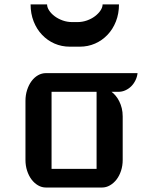

<svg xmlns="http://www.w3.org/2000/svg" viewBox="-20 -838 663 858"><path d="M93.8 -387.2Q93.8 -413.1 101.1 -435.8Q108.4 -458.5 120.8 -475.3Q133.3 -492.2 149.9 -501.7Q166.5 -511.2 185.5 -511.2H594.7Q592.8 -494.1 585.2 -478.8Q577.6 -463.4 566.2 -452.1Q554.7 -440.9 540 -434.3Q525.4 -427.7 509.3 -427.7H478.5Q487.8 -420.9 496.8 -410.2Q505.9 -399.4 512.9 -385.3Q520 -371.1 524.2 -354.2Q528.3 -337.4 528.3 -317.9V-123Q528.3 -97.7 521 -75.2Q513.7 -52.7 501 -36.1Q488.3 -19.5 471.4 -9.8Q454.6 0 435.5 0H185.5Q166.5 0 149.9 -9.8Q133.3 -19.5 120.8 -36.1Q108.4 -52.7 101.1 -75.2Q93.8 -97.7 93.8 -123ZM411.6 -83.5V-427.7H210.4V-83.5ZM292 -629.4Q255.4 -629.4 223.6 -643.3Q191.9 -657.2 168 -682.4Q144 -707.5 130.4 -742.2Q116.7 -776.9 116.7 -818.4H190.4Q190.4 -805.2 199.5 -791.3Q208.5 -777.3 224.1 -765.6Q239.7 -753.9 260 -746.6Q280.3 -739.3 303.2 -739.3H325.7Q348.1 -739.3 368.7 -746.6Q389.2 -753.9 404.5 -765.6Q419.9 -777.3 429.2 -791.3Q438.5 -805.2 438.5 -818.4H511.7Q511.7 -776.9 498 -742.2Q484.4 -707.5 460.4 -682.4Q436.5 -657.2 404.8 -643.3Q373 -629.4 336.4 -629.4H292Z"/></svg>

Font: Atomic Age
Style: Regular
Weight: 400
Designer: James Grieshaber
Foundry: James Grieshaber
Version: Version 1.008; ttfautohint (v1.4.1) -l 6 -r 46 -G 0 -x 0 -H 